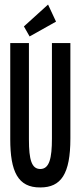

<svg xmlns="http://www.w3.org/2000/svg" viewBox="-20 -812 353 843"><path d="M110 -652 226 -717 191 -792 85 -696ZM157 11C248 11 289 -48 289 -204V-623H208V-203C208 -118 197 -70 157 -70C119 -70 107 -110 107 -200V-623H25V-201C25 -60 58 12 157 11Z"/></svg>

Font: Inconsolata ExtraCondensed
Style: Bold
Weight: 700
Width: 2
Monospace: yes
Designer: Raph Levien, Cyreal, Brenton Simpson
Foundry: Raph Levien, Cyreal, Google
Version: Version 3.100